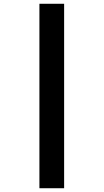

<svg xmlns="http://www.w3.org/2000/svg" viewBox="-20 -780 549 1018"><path d="M189 -760H320V218H189Z"/></svg>

Font: Noto Sans Arabic Blk
Style: Regular
Weight: 900
Designer: Monotype Design Team, Nadine Chahine, Nizar Qandah and Khaled Hosny
Foundry: Monotype Imaging Inc.
Version: Version 2.012; ttfautohint (v1.8.4.7-5d5b)